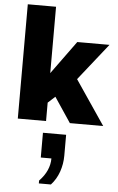

<svg xmlns="http://www.w3.org/2000/svg" viewBox="-69 -766 738 1205"><g transform="rotate(5 300.0 -163.0)"><path d="M56 0V-720H234V-302L386 -511H589L405 -279L594 0H384L279 -157L234 -116V0ZM223 394V376Q256 342 272 305.5Q288 269 288 231H221V75H367V207Q367 259 350 308Q333 357 299 394Z"/></g></svg>

Font: Chivo Mono Medium ExtraBold
Style: Regular
Weight: 800
Monospace: yes
Version: Version 1.008